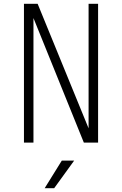

<svg xmlns="http://www.w3.org/2000/svg" viewBox="-20 -750 640 1010"><path d="M106 0V-730H178L446 -75V-730H496V0H421L156 -655V0ZM215 240 305 95H370L265 240Z"/></svg>

Font: Tiny Thin
Style: Regular
Weight: 100
Monospace: yes
Designer: Philipp Nurullin, Konstantin Bulenkov
Foundry: JetBrains
Version: Version 2.251; ttfautohint (v1.8.4.7-5d5b)